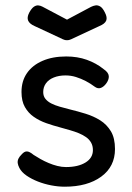

<svg xmlns="http://www.w3.org/2000/svg" viewBox="-20 -690 499 725"><path d="M224.2 15Q200 15 173.8 10Q147.5 5 123.2 -4.5Q99 -14 80.2 -26.9Q61.5 -39.8 53.2 -55.8Q48 -65.8 46.9 -74.1Q45.8 -82.5 49.6 -90.8Q53.5 -99 61.8 -107Q71.8 -118.5 81.6 -118.2Q91.5 -118 106.8 -105.2Q118 -97.8 132.8 -89.5Q147.5 -81.2 163.8 -74.4Q180 -67.5 196.6 -63.4Q213.2 -59.2 229 -59.2Q275 -59.2 302.9 -76.4Q330.8 -93.5 330.8 -123.2Q330.8 -139.5 323.9 -151.6Q317 -163.8 305.1 -172.1Q293.2 -180.5 277.9 -186.9Q262.5 -193.2 244.4 -198.4Q226.2 -203.5 207.5 -208.8Q180.8 -215.8 154.6 -225Q128.5 -234.2 107.6 -248.8Q86.8 -263.2 74 -285.8Q61.2 -308.2 61.2 -342.8Q61.2 -384.2 81.9 -414Q102.5 -443.8 140.5 -460.2Q178.5 -476.8 230.2 -476.8Q251.8 -476.8 271 -473.6Q290.2 -470.5 307.8 -464.2Q325.2 -458 341.2 -449.2Q357.2 -440.5 371.5 -428.8Q389.8 -416.5 390.8 -402.6Q391.8 -388.8 380.2 -373.5Q370.5 -361.2 359.9 -357.8Q349.2 -354.2 337.8 -362.5Q321.8 -374.5 303.9 -383.9Q286 -393.2 266.9 -399.2Q247.8 -405.2 227.5 -405.2Q202.8 -405.2 183.4 -397.5Q164 -389.8 153.6 -375.5Q143.2 -361.2 143.2 -342.5Q143.2 -327 151.5 -316.8Q159.8 -306.5 173.4 -299.5Q187 -292.5 205.4 -287.2Q223.8 -282 244.2 -276.8Q273.2 -269.8 303.4 -260.5Q333.5 -251.2 358.4 -235.6Q383.2 -220 398.8 -194.2Q414.2 -168.5 414.2 -127.2Q414.2 -61 362.2 -23Q310.2 15 224.2 15ZM233 -615.8 323.5 -664Q332 -668.2 340.6 -669.6Q349.2 -671 358.4 -665.6Q367.5 -660.2 375.8 -643.5Q386 -624.2 381 -612.1Q376 -600 355.2 -591.5L248.8 -541.8Q245 -540.2 241.5 -539.2Q238 -538.2 233 -538.2Q228 -538.2 224.4 -539.2Q220.8 -540.2 217.2 -541.8L110.8 -591.5Q91.8 -599.8 86.4 -611.9Q81 -624 90.2 -642Q99.2 -658.5 107.8 -664.4Q116.2 -670.2 124.4 -669.6Q132.5 -669 140 -665Z"/></svg>

Font: Fredoka Light
Style: Regular
Weight: 300
Designer: Ben Nathan
Foundry: Milena B. Brandão, Ben Nathan
Version: Version 2.001